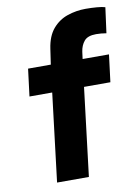

<svg xmlns="http://www.w3.org/2000/svg" viewBox="-82 -776 604 832"><g transform="rotate(-10 219.5 -360.0)"><path d="M101 0 148 -388H48L63 -508H163L173 -576Q181 -631 208 -662.5Q235 -694 273.5 -707Q312 -720 353 -720Q379 -720 403 -718Q427 -716 439 -712L424 -600Q413 -602 401 -603Q389 -604 379 -604Q342 -604 326.5 -585.5Q311 -567 307 -539L303 -508H419L404 -388H288L241 0Z"/></g></svg>

Font: Inclusive Sans
Style: Italic
Weight: 400
Italic angle: -7°
Designer: Olivia King
Foundry: Olivia King
Version: Version 2.004